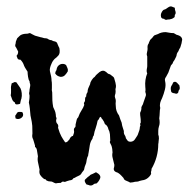

<svg xmlns="http://www.w3.org/2000/svg" viewBox="-20 -569 585 592"><path d="M42 -249Q36 -247 32 -247Q26 -247 26 -253Q20 -256 17.5 -262.5Q15 -269 13 -275Q14 -280 14 -284.5Q14 -289 14 -294Q13 -302 16 -312L23 -315Q24 -316 26 -316Q31 -316 32 -313Q37 -306 39 -303Q41 -300 43 -297Q46 -291 47 -282Q48 -273 46 -265Q44 -260 43.5 -256.5Q43 -253 42 -249ZM49 -223Q54 -214 48.5 -208Q43 -202 35 -202Q32 -202 28 -204Q26 -212 28 -214Q30 -216 32 -220Q34 -224 40 -224Q47 -224 49 -223ZM276 -38Q293 -29 288.5 -18.5Q284 -8 277 -3H275Q271 -3 269 -1Q265 3 259 3Q256 3 255 2Q249 0 247 0Q239 -10 242 -15Q252 -25 256 -27Q259 -31 266 -33ZM189 -349Q185 -342 180 -337Q175 -332 167 -332Q155 -334 150 -343Q152 -352 154 -352Q155 -362 160.5 -367Q166 -372 173 -372Q180 -372 184 -368Q186 -363 188 -359Q190 -355 189 -349ZM507 -367 499 -345 492 -332Q487 -326 489 -319Q492 -307 488.5 -293Q485 -279 480 -267Q475 -257 474 -252Q473 -247 473 -242Q475 -236 473 -230Q473 -226 472.5 -222Q472 -218 472 -213Q471 -204 471 -204Q474 -189 470 -179Q468 -172 468 -166Q468 -160 468 -154Q469 -151 469.5 -149Q470 -147 470 -142Q469 -137 469 -133Q469 -129 468 -125Q468 -84 447 -48Q448 -45 446 -41Q445 -37 446 -33Q443 -26 435.5 -20Q428 -14 418 -13Q410 -11 410 -11Q406 -9 403 -9Q396 -9 390 -7Q381 -6 381 -6L378 -8Q376 -9 374.5 -9.5Q373 -10 371 -11Q362 -14 361 -20Q354 -28 350 -31.5Q346 -35 342 -37Q327 -41 332 -54Q332 -56 332.5 -58.5Q333 -61 332 -63Q330 -73 327.5 -81.5Q325 -90 327 -99L326 -110Q326 -112 324.5 -117Q323 -122 321 -125Q320 -127 319 -129.5Q318 -132 320 -135Q320 -140 319.5 -145Q319 -150 319 -155Q318 -164 314 -171Q313 -178 307 -184Q303 -185 301 -193L296 -201Q293 -203 291 -209Q286 -207 286 -204Q285 -201 281 -197Q279 -186 275 -174Q273 -169 271.5 -163Q270 -157 269 -151Q266 -148 265 -141Q259 -133 257 -122Q256 -115 255 -109Q254 -103 253 -97Q252 -94 252 -90L249 -83Q247 -76 246.5 -71Q246 -66 244 -62Q241 -56 239 -45Q237 -43 235.5 -40.5Q234 -38 232 -36Q230 -31 224.5 -28Q219 -25 214 -23Q211 -20 207 -20Q203 -13 195 -13Q187 -11 180 -8Q177 -9 174 -9Q172 -9 171 -8L167 -5Q156 -5 155 -4Q152 -3 148 -5Q144 -7 140 -9Q138 -9 135.5 -9.5Q133 -10 130 -10Q123 -12 122 -14Q121 -17 116 -17Q108 -23 104 -29.5Q100 -36 102 -46Q100 -57 97.5 -67Q95 -77 97 -87Q95 -97 94 -105Q93 -113 88 -116V-120Q86 -128 84.5 -132Q83 -136 82 -140Q78 -146 80 -157Q80 -174 79.5 -181Q79 -188 78 -193Q77 -198 76 -203Q75 -208 74 -213Q73 -225 72 -234.5Q71 -244 69 -253Q71 -265 71 -269Q71 -273 71 -275Q69 -280 70 -284Q71 -287 71 -292Q74 -306 73 -309Q71 -315 71 -319Q68 -322 66.5 -332Q65 -342 65 -348Q62 -353 59 -357.5Q56 -362 54 -367Q51 -377 43 -385H41Q36 -385 34 -389Q32 -393 31 -397Q36 -402 36 -410L30 -422Q25 -427 28 -434Q29 -438 29 -441L33 -451Q42 -460 44 -461Q52 -465 62 -465Q66 -465 68 -466Q69 -466 69.5 -466.5Q70 -467 71 -467Q74 -467 78 -464L88 -459L106 -454Q108 -454 114 -452Q116 -451 121 -451Q126 -451 129 -448Q134 -445 139 -445Q143 -442 150 -441Q156 -439 157 -434Q162 -422 163 -421Q166 -405 160.5 -398.5Q155 -392 148 -387Q146 -385 143.5 -381.5Q141 -378 139 -373Q132 -358 134 -349Q139 -331 139 -320Q140 -316 140 -309V-297Q139 -292 141 -284Q141 -268 141.5 -259Q142 -250 144 -239Q146 -234 148.5 -229Q151 -224 152 -216Q152 -208 154 -206Q155 -203 153 -199Q153 -194 154 -191.5Q155 -189 157 -187Q161 -183 159 -175Q164 -158 169 -149Q174 -140 181 -130Q186 -130 188.5 -133Q191 -136 194 -139Q198 -149 205 -150Q207 -155 208 -159Q209 -163 208 -167Q207 -173 212 -177Q213 -179 213 -181Q213 -183 213 -185Q215 -195 216.5 -200Q218 -205 221 -207Q226 -221 231 -228Q237 -237 240 -246Q238 -248 239 -251.5Q240 -255 242 -257Q242 -262 242.5 -266Q243 -270 246 -272Q245 -278 250 -285Q250 -293 254 -301Q255 -303 256 -305.5Q257 -308 258 -310Q258 -315 263 -322.5Q268 -330 272 -332Q276 -338 280 -341Q282 -343 283.5 -344Q285 -345 287 -347Q293 -351 297 -351Q302 -351 304 -349Q308 -347 309.5 -345Q311 -343 312 -343Q315 -340 319 -340Q332 -331 332 -328L336 -314Q337 -309 337.5 -305Q338 -301 336 -294Q337 -287 336 -281Q334 -275 334 -272Q334 -270 336 -264Q337 -262 337 -257Q336 -249 337 -242Q337 -226 347 -213Q349 -206 351 -201Q353 -196 355 -191Q356 -182 360 -171Q361 -168 361.5 -166.5Q362 -165 362 -163Q361 -157 366 -150Q368 -146 368 -143Q374 -133 377 -133Q379 -132 382 -132Q392 -132 397 -141Q405 -152 406 -157Q411 -169 411 -175Q411 -177 411.5 -178.5Q412 -180 413 -182Q411 -188 414 -191Q414 -204 413 -208Q412 -213 412 -221Q416 -229 416 -234Q415 -236 417 -241Q422 -249 422 -252Q428 -269 429.5 -273.5Q431 -278 428 -286Q429 -291 428.5 -295Q428 -299 428 -301Q426 -323 434 -343Q431 -348 433 -358Q434 -362 434 -365.5Q434 -369 434 -372V-377V-395Q432 -400 432.5 -403Q433 -406 434 -411Q435 -414 435 -419Q434 -430 438 -434Q439 -438 443 -446L450 -453Q451 -455 452.5 -456.5Q454 -458 456 -460Q462 -462 467 -464Q477 -470 491 -470Q501 -468 503 -468Q507 -467 515 -467Q516 -467 524 -462Q536 -459 539.5 -453.5Q543 -448 541 -443Q541 -438 536 -423Q532 -417 530 -411Q526 -406 525 -402Q525 -396 518 -384Q513 -378 512 -373Q510 -371 509 -369.5Q508 -368 507 -367ZM520 -281Q510 -282 508 -286Q506 -294 506.5 -298Q507 -302 509 -305Q512 -309 514 -315Q518 -317 519 -317Q523 -317 526 -313.5Q529 -310 533 -306Q535 -298 534 -294Q530 -290 530 -285Q528 -280 523 -280Q521 -280 520 -281ZM519 -545Q519 -538 521 -534Q523 -527 519 -523Q519 -517 518 -516Q513 -512 510 -511Q507 -510 502 -509H500Q496 -509 494 -508H491Q488 -508 486 -511Q478 -511 476.5 -517Q475 -523 477 -528Q482 -540 489 -540Q494 -543 499 -546.5Q504 -550 509 -549Z"/></svg>

Font: Black And White Picture
Style: Regular
Weight: 400
Designer: AsiaSoft Inc.
Foundry: AsiaSoft Inc.
Version: Version 1.64